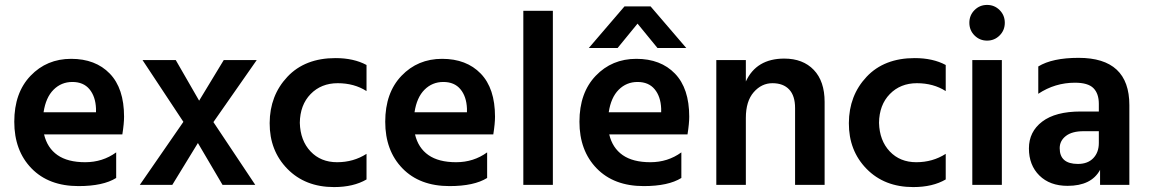

<svg xmlns="http://www.w3.org/2000/svg" viewBox="-20 -751 4667 780"><path d="M157 -295H370V-310Q368 -359 343.5 -388.5Q319 -418 274 -418Q229 -418 197.5 -386.5Q166 -355 157 -295ZM299 5Q178 5 108 -67Q38 -139 38 -256.5Q38 -374 104 -443Q170 -512 269 -512Q368 -512 426 -452Q484 -392 484 -277Q484 -249 477 -205H159Q172 -150 213.5 -121Q255 -92 326 -92Q397 -92 452 -132V-28Q399 5 299 5Z M680 0H548L725 -256L559 -507H694L789 -342L889 -507H1023L847 -255L1017 0H884L784 -170Z M1337 9Q1220 9 1147.5 -65Q1075 -139 1075.5 -251Q1076 -363 1147.5 -439Q1219 -515 1343 -515Q1417 -515 1469 -487V-381Q1419 -413 1352 -413Q1285 -413 1242 -369Q1199 -325 1198 -252Q1200 -180 1241.5 -136Q1283 -92 1349.5 -92Q1416 -92 1469 -126V-22Q1416 9 1337 9Z M1664 -295H1877V-310Q1875 -359 1850.5 -388.5Q1826 -418 1781 -418Q1736 -418 1704.5 -386.5Q1673 -355 1664 -295ZM1806 5Q1685 5 1615 -67Q1545 -139 1545 -256.5Q1545 -374 1611 -443Q1677 -512 1776 -512Q1875 -512 1933 -452Q1991 -392 1991 -277Q1991 -249 1984 -205H1666Q1679 -150 1720.5 -121Q1762 -92 1833 -92Q1904 -92 1959 -132V-28Q1906 5 1806 5Z M2226 0H2106V-707H2226Z M2489 -556H2372L2517 -725H2623L2768 -556H2651L2570 -655ZM2453 -295H2666V-310Q2664 -359 2639.5 -388.5Q2615 -418 2570 -418Q2525 -418 2493.5 -386.5Q2462 -355 2453 -295ZM2595 5Q2474 5 2404 -67Q2334 -139 2334 -256.5Q2334 -374 2400 -443Q2466 -512 2565 -512Q2664 -512 2722 -452Q2780 -392 2780 -277Q2780 -249 2773 -205H2455Q2468 -150 2509.5 -121Q2551 -92 2622 -92Q2693 -92 2748 -132V-28Q2695 5 2595 5Z M3330 0H3210V-312Q3210 -362 3186 -387.5Q3162 -413 3118 -413Q3074 -413 3042 -376.5Q3010 -340 3010 -272V0H2890V-507H3010V-420Q3053 -513 3166 -513Q3242 -513 3286 -467Q3330 -421 3330 -337Z M3690 9Q3573 9 3500.5 -65Q3428 -139 3428.5 -251Q3429 -363 3500.5 -439Q3572 -515 3696 -515Q3770 -515 3822 -487V-381Q3772 -413 3705 -413Q3638 -413 3595 -369Q3552 -325 3551 -252Q3553 -180 3594.5 -136Q3636 -92 3702.5 -92Q3769 -92 3822 -126V-22Q3769 9 3690 9Z M3990 -731Q4020 -731 4041 -710Q4062 -689 4062 -658.5Q4062 -628 4041 -607Q4020 -586 3990 -586Q3960 -586 3939 -607Q3918 -628 3918 -658.5Q3918 -689 3939 -710Q3960 -731 3990 -731ZM4050 0H3930V-507H4050Z M4317 4Q4245 4 4202.5 -38Q4160 -80 4160 -148Q4160 -216 4214 -257Q4268 -298 4370 -298H4444V-329Q4444 -371 4422 -393Q4400 -415 4347 -415Q4266 -415 4198 -370V-481Q4255 -516 4362 -516Q4568 -516 4568 -324V0H4449V-61Q4414 4 4317 4ZM4359 -85Q4399 -85 4421.5 -108.5Q4444 -132 4444 -170V-218H4382Q4335 -218 4310 -198.5Q4285 -179 4285 -149Q4285 -85 4359 -85Z"/></svg>

Font: Hind Mysuru SemiBold
Style: Regular
Weight: 600
Designer: Manushi Parikh, Hitesh Malaviya
Foundry: Indian Type Foundry
Version: Version 0.703;PS 1.0;hotconv 1.0.86;makeotf.lib2.5.63406